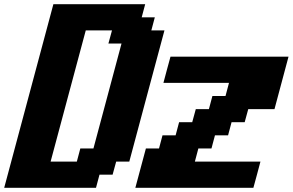

<svg xmlns="http://www.w3.org/2000/svg" viewBox="-20 -895 1395 915"><path d="M625 0H1187.5Q1193.4 -21 1204.6 -62.7Q1215.8 -104.5 1221.2 -125H908.7L925.3 -187.5H987.8L1004.4 -250H1066.9L1083.5 -312.5H1146L1163.1 -375H1288.1Q1299.3 -416.5 1321.5 -499.8Q1343.8 -583 1355 -625H792.5Q786.6 -604 775.4 -562.3Q764.2 -520.5 758.8 -500H1071.3L1054.7 -437.5H992.2L975.6 -375H913.1L896 -312.5H833.5L816.9 -250H754.4L737.8 -187.5H675.3ZM0 0H437.5L454.1 -62.5H516.6L533.7 -125H596.2Q624 -229.5 679.9 -437.7Q735.8 -646 763.7 -750H701.2L717.8 -812.5H655.3L671.9 -875H234.4Q195.3 -729 117.2 -437.5Q39.1 -146 0 0ZM346.2 -125H221.2Q249 -229 304.9 -437.5Q360.8 -646 388.7 -750H513.7L496.6 -687.5H559.1Q537.1 -604 492.2 -437.3Q447.3 -270.5 425.3 -187.5H362.8Z"/></svg>

Font: Faithful 32x
Style: SemiboldOblique
Weight: 400
Foundry: Faithful Resource Pack
Version: Version 1.0; January 27, 2023